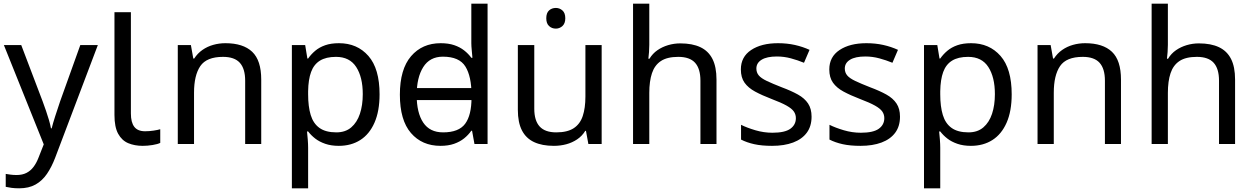

<svg xmlns="http://www.w3.org/2000/svg" viewBox="-20 -780 6791 1040"><path d="M1 -536H95L211 -231Q221 -204 229.5 -179Q238 -154 245 -130.5Q252 -107 256 -85H260Q266 -110 279 -150.5Q292 -191 306 -232L415 -536H510L279 74Q260 124 234.5 161.5Q209 199 172.5 219.5Q136 240 84 240Q60 240 42 237.5Q24 235 11 232V162Q22 164 37.5 166Q53 168 70 168Q101 168 123.5 156.5Q146 145 162 123.5Q178 102 189 73L217 2Z M753 10Q709 10 674.5 -4.5Q640 -19 620 -55.5Q600 -92 600 -157V-714H689V-165Q689 -117 707.5 -93Q726 -69 766 -69Q788 -69 811.5 -72.5Q835 -76 848 -80V-6Q834 1 806.5 5.5Q779 10 753 10Z M1201 -546Q1297 -546 1346 -499.5Q1395 -453 1395 -349V0H1308V-343Q1308 -408 1279 -440Q1250 -472 1188 -472Q1099 -472 1065 -422Q1031 -372 1031 -278V0H943V-536H1014L1027 -463H1032Q1050 -491 1076.5 -509.5Q1103 -528 1135 -537Q1167 -546 1201 -546Z M1816 -546Q1915 -546 1975.5 -477Q2036 -408 2036 -269Q2036 -178 2008.5 -115.5Q1981 -53 1931.5 -21.5Q1882 10 1815 10Q1774 10 1742 -1Q1710 -12 1687.5 -29.5Q1665 -47 1649 -68H1643Q1645 -51 1647 -25Q1649 1 1649 20V240H1561V-536H1633L1645 -463H1649Q1665 -486 1687.5 -505Q1710 -524 1741.5 -535Q1773 -546 1816 -546ZM1800 -472Q1746 -472 1713 -451.5Q1680 -431 1665 -390Q1650 -349 1649 -286V-269Q1649 -203 1663 -157Q1677 -111 1710.5 -87Q1744 -63 1802 -63Q1851 -63 1882.5 -90Q1914 -117 1929.5 -163.5Q1945 -210 1945 -270Q1945 -362 1909.5 -417Q1874 -472 1800 -472Z M2195 -238V-303H2571V-238ZM2366 10Q2266 10 2206 -59.5Q2146 -129 2146 -267Q2146 -405 2206.5 -475.5Q2267 -546 2367 -546Q2409 -546 2440 -535.5Q2471 -525 2494 -507Q2517 -489 2533 -467H2539Q2538 -480 2535.5 -505.5Q2533 -531 2533 -546V-760H2621V0H2550L2537 -72H2533Q2517 -49 2494 -30.5Q2471 -12 2439.5 -1Q2408 10 2366 10ZM2380 -63Q2465 -63 2499.5 -109.5Q2534 -156 2534 -250V-266Q2534 -366 2501 -419.5Q2468 -473 2379 -473Q2308 -473 2272.5 -416.5Q2237 -360 2237 -265Q2237 -169 2272.5 -116Q2308 -63 2380 -63Z M2991 -737Q3011 -737 3026.5 -723.5Q3042 -710 3042 -681Q3042 -653 3026.5 -639Q3011 -625 2991 -625Q2969 -625 2954 -639Q2939 -653 2939 -681Q2939 -710 2954 -723.5Q2969 -737 2991 -737ZM3239 -536V0H3167L3154 -71H3150Q3133 -43 3106 -25Q3079 -7 3047 1.5Q3015 10 2980 10Q2916 10 2872.5 -10.5Q2829 -31 2807 -74Q2785 -117 2785 -185V-536H2874V-191Q2874 -127 2903 -95Q2932 -63 2993 -63Q3053 -63 3087.5 -85.5Q3122 -108 3136.5 -151.5Q3151 -195 3151 -257V-536Z M3497 -537Q3497 -518 3495.5 -498Q3494 -478 3492 -462H3498Q3515 -490 3541 -508Q3567 -526 3599 -535.5Q3631 -545 3665 -545Q3730 -545 3773.5 -524.5Q3817 -504 3839 -461Q3861 -418 3861 -349V0H3774V-343Q3774 -408 3745 -440Q3716 -472 3654 -472Q3594 -472 3560 -449.5Q3526 -427 3511.5 -383.5Q3497 -340 3497 -277V0H3409V-760H3497Z M4376 -148Q4376 -96 4350 -61Q4324 -26 4276 -8Q4228 10 4162 10Q4106 10 4065.5 1Q4025 -8 3994 -24V-104Q4026 -88 4071.5 -74.5Q4117 -61 4164 -61Q4231 -61 4261 -82.5Q4291 -104 4291 -140Q4291 -160 4280 -176Q4269 -192 4240.5 -208Q4212 -224 4159 -244Q4107 -264 4070 -284Q4033 -304 4013 -332Q3993 -360 3993 -404Q3993 -472 4048.5 -509Q4104 -546 4194 -546Q4243 -546 4285.5 -536.5Q4328 -527 4365 -510L4335 -440Q4301 -454 4264 -464Q4227 -474 4188 -474Q4134 -474 4105.5 -456.5Q4077 -439 4077 -409Q4077 -387 4090 -371.5Q4103 -356 4133.5 -341.5Q4164 -327 4215 -307Q4266 -288 4302 -268Q4338 -248 4357 -219.5Q4376 -191 4376 -148Z M4855 -148Q4855 -96 4829 -61Q4803 -26 4755 -8Q4707 10 4641 10Q4585 10 4544.5 1Q4504 -8 4473 -24V-104Q4505 -88 4550.5 -74.5Q4596 -61 4643 -61Q4710 -61 4740 -82.5Q4770 -104 4770 -140Q4770 -160 4759 -176Q4748 -192 4719.5 -208Q4691 -224 4638 -244Q4586 -264 4549 -284Q4512 -304 4492 -332Q4472 -360 4472 -404Q4472 -472 4527.5 -509Q4583 -546 4673 -546Q4722 -546 4764.5 -536.5Q4807 -527 4844 -510L4814 -440Q4780 -454 4743 -464Q4706 -474 4667 -474Q4613 -474 4584.5 -456.5Q4556 -439 4556 -409Q4556 -387 4569 -371.5Q4582 -356 4612.5 -341.5Q4643 -327 4694 -307Q4745 -288 4781 -268Q4817 -248 4836 -219.5Q4855 -191 4855 -148Z M5240 -546Q5339 -546 5399.5 -477Q5460 -408 5460 -269Q5460 -178 5432.5 -115.5Q5405 -53 5355.5 -21.5Q5306 10 5239 10Q5198 10 5166 -1Q5134 -12 5111.5 -29.5Q5089 -47 5073 -68H5067Q5069 -51 5071 -25Q5073 1 5073 20V240H4985V-536H5057L5069 -463H5073Q5089 -486 5111.5 -505Q5134 -524 5165.5 -535Q5197 -546 5240 -546ZM5224 -472Q5170 -472 5137 -451.5Q5104 -431 5089 -390Q5074 -349 5073 -286V-269Q5073 -203 5087 -157Q5101 -111 5134.5 -87Q5168 -63 5226 -63Q5275 -63 5306.5 -90Q5338 -117 5353.5 -163.5Q5369 -210 5369 -270Q5369 -362 5333.5 -417Q5298 -472 5224 -472Z M5858 -546Q5954 -546 6003 -499.5Q6052 -453 6052 -349V0H5965V-343Q5965 -408 5936 -440Q5907 -472 5845 -472Q5756 -472 5722 -422Q5688 -372 5688 -278V0H5600V-536H5671L5684 -463H5689Q5707 -491 5733.5 -509.5Q5760 -528 5792 -537Q5824 -546 5858 -546Z M6306 -537Q6306 -518 6304.5 -498Q6303 -478 6301 -462H6307Q6324 -490 6350 -508Q6376 -526 6408 -535.5Q6440 -545 6474 -545Q6539 -545 6582.5 -524.5Q6626 -504 6648 -461Q6670 -418 6670 -349V0H6583V-343Q6583 -408 6554 -440Q6525 -472 6463 -472Q6403 -472 6369 -449.5Q6335 -427 6320.5 -383.5Q6306 -340 6306 -277V0H6218V-760H6306Z"/></svg>

Font: hexukannada05
Style: Book
Weight: 400
Designer: Jelle Bosma - Monotype Design Team
Foundry: Monotype Imaging Inc.
Version: Version 2.003